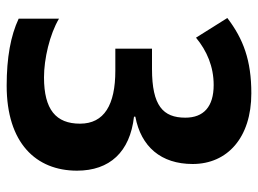

<svg xmlns="http://www.w3.org/2000/svg" viewBox="-119 -645 774 576"><g transform="rotate(90 268.0 -357.0)"><path d="M472 -548C472 -652 393 -724 260 -724C161 -724 97 -700 34 -652L93 -558C133 -591 180 -611 235 -611C300 -611 333 -581 333 -526C333 -459 297 -426 187 -426H126V-316H192C294 -316 351 -283 351 -210C351 -138 309 -102 212 -102C157 -102 83 -119 36 -147V-26C87 -2 153 10 237 10C409 10 492 -78 492 -201C492 -299 436 -360 330 -372V-376C420 -393 472 -453 472 -548Z"/></g></svg>

Font: Noto Sans Display SemiCondensed
Style: Bold
Weight: 700
Width: 4
Designer: Monotype Design Team
Foundry: Monotype Imaging Inc.
Version: Version 1.900